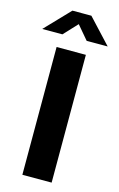

<svg xmlns="http://www.w3.org/2000/svg" viewBox="-179 -1019 665 1077"><g transform="rotate(15 154.0 -481.0)"><path d="M222 -819H344L211 -962H101L-36 -819H81L155 -898ZM68 -742V0H238V-742Z"/></g></svg>

Font: 18Franklin
Style: Bold
Weight: 700
Designer: Pablo Impallari, Rodrigo Fuenzalida (Modified by Dan O. Williams)
Version: Version 0.025;PS 000.025;hotconv 1.0.88;makeotf.lib2.5.64775